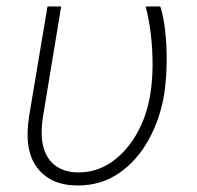

<svg xmlns="http://www.w3.org/2000/svg" viewBox="-20 -566 611 596"><path d="M127.4 -545.9H169.9L113.8 -206.1Q104 -145.5 115.5 -106.9Q127 -68.4 154.8 -49.8Q182.6 -31.2 222.2 -30.8Q278.8 -30.3 325.7 -62.5Q372.6 -94.7 404.3 -150.4Q436 -206.1 446.8 -275.4Q453.6 -317.9 453.6 -366Q453.6 -414.1 448 -460.9Q442.4 -507.8 432.1 -545.9H477.5Q487.8 -515.1 492.9 -468.5Q498 -421.9 497.3 -370.6Q496.6 -319.3 489.7 -273.9Q476.6 -194.8 440.4 -130.4Q404.3 -65.9 348.9 -28.1Q293.5 9.8 221.2 9.8Q137.7 9.8 95.5 -45.2Q53.2 -100.1 70.8 -208Z"/></svg>

Font: Inter Tight ExtraLight
Style: Italic
Weight: 250
Italic angle: -9.39999°
Designer: Rasmus Andersson
Foundry: rsms
Version: Version 3.004